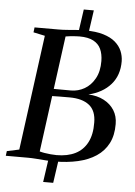

<svg xmlns="http://www.w3.org/2000/svg" viewBox="-77 -917 770 1094"><g transform="rotate(5 308.0 -369.5)"><path d="M266 8Q241 8 214 6Q187 4 161.2 2Q135.5 0 114 0H-13L-9.5 -27L60.5 -42L149 -700.5L83 -714.5L86.5 -743H220.5Q248.5 -743 272.5 -745Q296.5 -747 321.2 -749Q346 -751 375.5 -751Q437.5 -751 480 -738Q522.5 -725 548.2 -702.8Q574 -680.5 585.8 -652.5Q597.5 -624.5 598 -594Q598.5 -513.5 552.5 -461Q506.5 -408.5 425.5 -389Q476 -387 514.2 -367Q552.5 -347 573.8 -313.2Q595 -279.5 595 -234.5Q595.5 -170 571.8 -124Q548 -78 504 -48.8Q460 -19.5 399.5 -5.8Q339 8 266 8ZM324.5 -403Q365.5 -403 401.5 -423.5Q437.5 -444 460.2 -484.8Q483 -525.5 482.5 -585.5Q482 -625 468.8 -653.8Q455.5 -682.5 425.8 -698.2Q396 -714 346.5 -714Q338 -714 323.8 -713.2Q309.5 -712.5 294 -710.8Q278.5 -709 267 -707L226 -403.5Q247 -403.5 272.5 -403.2Q298 -403 324.5 -403ZM274.5 -29Q337.5 -29 382 -51.2Q426.5 -73.5 450 -118.8Q473.5 -164 472.5 -232Q472.5 -300 432.8 -331.5Q393 -363 320.5 -363Q286 -363 263 -362.8Q240 -362.5 220.5 -362L177.5 -41.5Q189 -38 205.8 -35.2Q222.5 -32.5 240.8 -30.8Q259 -29 274.5 -29ZM212 130 233 -15.5H290.5L269.5 130ZM336.5 -726 357 -869H414.5L394 -726Z"/></g></svg>

Font: Merriweather 96pt Medium
Style: Italic
Weight: 500
Italic angle: -7.8°
Version: Version 2.101